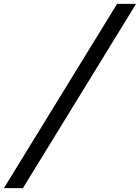

<svg xmlns="http://www.w3.org/2000/svg" viewBox="-138 -832 727 998"><path d="M470.7 -812H569.3L-19 146H-117.7Z"/></svg>

Font: Reddit Sans Fudge SmBold Italic
Style: Regular
Weight: 600
Italic angle: -11.25°
Designer: Stephen Hutchings
Version: Version 1.013